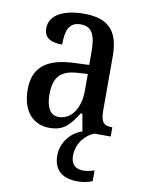

<svg xmlns="http://www.w3.org/2000/svg" viewBox="-87 -607 672 903"><g transform="rotate(10 248.5 -156.0)"><path d="M173 10C244 10 270 -27 307 -83H314L329 0H328C281 14 232 65 232 130C232 204 276 235 349 235C368 235 400 230 417 221V170C397 177 380 180 363 180C329 180 305 162 305 120C305 57 348 14 386 0H464V-44H461C422 -44 408 -60 408 -116V-374C408 -500 352 -547 241 -547C146 -547 77 -514 77 -449C77 -406 106 -386 164 -386C164 -451 177 -495 234 -495C294 -495 306 -447 306 -373V-314L235 -311C105 -306 41 -257 41 -151C41 -41 99 10 173 10ZM207 -48C165 -48 146 -85 146 -145C146 -223 174 -263 259 -268L307 -271V-191C307 -108 267 -48 207 -48Z"/></g></svg>

Font: Noto Serif Myanmar Condensed Medium
Style: Regular
Weight: 500
Width: 3
Designer: Ben Mitchell and the Monotype Design Team
Foundry: Monotype Imaging Inc.
Version: Version 2.106